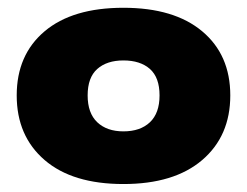

<svg xmlns="http://www.w3.org/2000/svg" viewBox="-20 -770 636 494"><path d="M297.5 -296.5Q166.5 -296.5 94.8 -358.2Q23 -420 23 -524.5Q23 -629 94.8 -689.5Q166.5 -750 297.5 -750Q428 -750 500.2 -689.5Q572.5 -629 572.5 -524.5Q572.5 -420 500.2 -358.2Q428 -296.5 297.5 -296.5ZM297.5 -432Q341 -432 365.8 -455.5Q390.5 -479 390.5 -524.5Q390.5 -570.5 365.8 -592.5Q341 -614.5 297.5 -614.5Q255 -614.5 230.2 -592.5Q205.5 -570.5 205.5 -524.5Q205.5 -479 230.2 -455.5Q255 -432 297.5 -432Z"/></svg>

Font: Encode Sans Expanded ExtraBold
Style: Regular
Weight: 800
Width: 7
Designer: Multiple Designers
Foundry: Impallari Type
Version: Version 3.000; ttfautohint (v1.8.3) -l 8 -r 50 -G 200 -x 14 